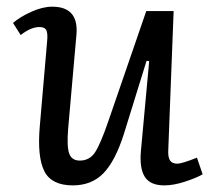

<svg xmlns="http://www.w3.org/2000/svg" viewBox="-20 -541 640 575"><path d="M19 -472.2Q38.6 -489.7 73 -505.4Q107.4 -521 136.2 -521Q215.8 -521 209 -438L184.1 -155.8Q179.7 -102.1 187.3 -81.1Q194.8 -60.1 219.2 -60.1Q248 -60.1 264.4 -84.5Q280.8 -108.9 305.2 -180.2L418 -507.8H500L483.9 -90.8Q482.9 -69.8 489.3 -60.3Q495.6 -50.8 511.2 -50.8Q524.4 -50.8 569.8 -68.8L586.9 -19Q567.4 -7.8 533.4 3.2Q499.5 14.2 472.2 14.2Q430.2 14.2 413.8 -11.2Q397.5 -36.6 401.9 -87.9L426.8 -357.9L418.9 -358.9L351.1 -140.1Q325.2 -58.6 289.8 -22.2Q254.4 14.2 198.2 14.2Q134.3 14.2 112.8 -28.3Q91.3 -70.8 99.1 -162.1L121.1 -417Q123.5 -440.4 118.9 -450.2Q114.3 -460 98.1 -460Q72.3 -460 42 -436Z"/></svg>

Font: Literata Book
Style: Italic
Weight: 400
Italic angle: -3°
Designer: Latin by Veronika Burian and Jose Scaglione. Greek by Irene Vlachou. Cyrillic by Vera Evstafieva
Foundry: TypeTogether
Version: Version 1.003;PS 001.003;hotconv 1.0.88;makeotf.lib2.5.64775